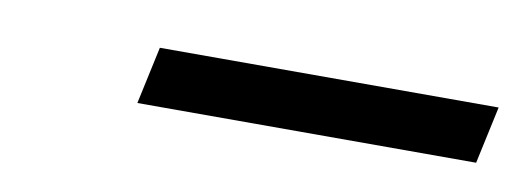

<svg xmlns="http://www.w3.org/2000/svg" viewBox="-24 -641 460 168"><g transform="rotate(10 205.5 -557.5)"><path d="M411 -583 400 -532H99L110 -583Z"/></g></svg>

Font: STIX MathJax Main
Style: Italic
Weight: 400
Italic angle: -16.33°
Designer: MicroPress Inc., with final additions and corrections provided by Coen Hoffman, Elsevier (retired)
Version: Version 1.1.1